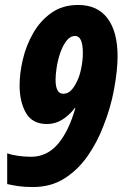

<svg xmlns="http://www.w3.org/2000/svg" viewBox="-20 -744 494 774"><path d="M112 10Q79 10 55 6.5Q31 3 9 -2V-126Q29 -119 54.5 -115.5Q80 -112 105 -112Q169 -112 213 -163Q257 -214 284 -309H282Q260 -280 231.5 -262Q203 -244 170 -244Q110 -244 84.5 -289Q59 -334 59 -400Q59 -448 72 -504Q85 -560 113.5 -610Q142 -660 187 -692Q232 -724 295 -724Q373 -724 413.5 -670Q454 -616 454 -517Q454 -462 440 -385Q426 -308 396 -234Q372 -171 333.5 -115.5Q295 -60 240.5 -25Q186 10 112 10ZM235 -366Q251 -366 263 -376.5Q275 -387 284 -404Q299 -429 306.5 -464Q314 -499 314 -530Q314 -599 283 -599Q263 -599 248 -579.5Q233 -560 223 -531Q213 -502 208.5 -472.5Q204 -443 204 -423Q204 -366 235 -366Z"/></svg>

Font: Noto Sans ExtraCondensed ExtraBold
Style: Italic
Weight: 800
Width: 2
Italic angle: -12°
Designer: Monotype Design Team
Foundry: Monotype Imaging Inc.
Version: Version 2.013; ttfautohint (v1.8.4.7-5d5b)